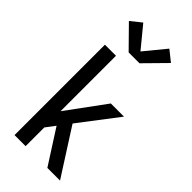

<svg xmlns="http://www.w3.org/2000/svg" viewBox="-302 -1042 1104 1104"><g transform="rotate(45 250.0 -490.5)"><path d="M78 0V-735H168V-284L341 -520H448L267 -283L448 0H345L327 -28L211 -209L168 -152V0ZM206 -800 79 -929 144 -981 250 -852 356 -981 421 -929 294 -800Z"/></g></svg>

Font: Iosevka SS04 Medium
Style: Regular
Weight: 500
Monospace: yes
Designer: Belleve Invis
Foundry: Belleve Invis
Version: Version 19.0.0; ttfautohint (v1.8.4)